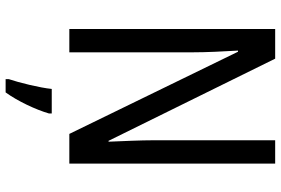

<svg xmlns="http://www.w3.org/2000/svg" viewBox="-174 -580 975 666"><g transform="rotate(90 313.0 -246.5)"><path d="M547 0V-714H466V-294C466 -247 469 -187 471 -136H468L183 -714H80V0H161V-426C161 -477 158 -533 155 -585H159L444 0ZM373 71V61H288C284 102 266 175 254 210V221H300C330 180 360 116 373 71Z"/></g></svg>

Font: Noto Sans Gurmukhi UI Condensed
Style: Regular
Weight: 400
Width: 3
Designer: Jelle Bosma - Monotype Design Team
Foundry: Monotype Imaging Inc.
Version: Version 2.004